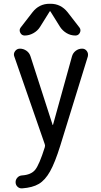

<svg xmlns="http://www.w3.org/2000/svg" viewBox="-20 -780 540 1028"><path d="M251 -759.8Q305.7 -759.8 341.8 -714.8L405.3 -632.8Q415 -620.1 407.7 -605Q400.4 -589.8 383.8 -589.8Q358.4 -589.8 336.9 -602.5Q315.4 -615.2 301.8 -635.7L250 -718.8Q250 -719.7 248 -719.7Q246.1 -719.7 246.1 -718.8L194.3 -635.7Q180.7 -614.3 158.2 -602.1Q135.7 -589.8 112.3 -589.8Q95.7 -589.8 88.4 -605Q81.1 -620.1 90.8 -632.8L154.3 -714.8Q189.5 -759.8 245.1 -759.8ZM219.7 -7.8 56.6 -477.5Q50.8 -492.2 60.5 -505.9Q70.3 -519.5 86.9 -519.5Q105.5 -519.5 121.6 -508.3Q137.7 -497.1 143.6 -477.5L261.7 -111.3Q261.7 -110.4 262.7 -110.4Q263.7 -110.4 263.7 -111.3L365.2 -477.5Q370.1 -496.1 385.3 -507.8Q400.4 -519.5 419.9 -519.5Q435.5 -519.5 444.8 -506.8Q454.1 -494.1 450.2 -477.5L302.7 0Q274.4 90.8 248 137.7Q221.7 184.6 188 204.6Q154.3 224.6 98.6 228.5Q84 229.5 73.7 219.7Q63.5 210 63.5 195.3Q63.5 181.6 73.2 170.9Q83 160.2 97.7 159.2Q146.5 156.2 168.5 128.9Q190.4 101.6 219.7 8.8Q222.7 0 219.7 -7.8Z"/></svg>

Font: Rounded Mgen+ 2m regular
Style: Regular
Weight: 400
Designer: [Source Han Sans]
Ryoko NISHIZUKA  (kana & ideographs); Paul D. Hunt (Latin, Greek & Cyrillic); Wenlong ZHANG  (bopomofo
Version: Version 1.059.20150602